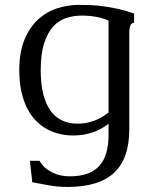

<svg xmlns="http://www.w3.org/2000/svg" viewBox="-20 -549 632 778"><path d="M311.5 -485.8Q278.3 -485.8 248.3 -476.1Q218.3 -466.3 195.3 -441.2Q172.4 -416 158.7 -373Q145 -330.1 145 -264.2Q145 -207 155.8 -166Q166.5 -125 185.8 -98.9Q205.1 -72.8 232.7 -60.3Q260.3 -47.9 293.9 -47.9Q317.9 -47.9 338.1 -52.7Q358.4 -57.6 374 -64.7Q389.6 -71.8 401.1 -79.6Q412.6 -87.4 419.9 -93.3V-464.8Q411.1 -469.7 398.9 -473.6Q386.7 -477.5 372.6 -480.2Q358.4 -482.9 342.8 -484.4Q327.1 -485.8 311.5 -485.8ZM300.8 -529.3Q324.7 -529.3 350.3 -528.1Q376 -526.9 403.8 -522.9Q431.6 -519 461.7 -512.2Q491.7 -505.4 523.4 -494.1V-457.5Q519.5 -456.5 516.1 -454.8Q512.7 -453.1 510 -448.7Q507.3 -444.3 505.6 -436.5Q503.9 -428.7 503.9 -415.5V-25.4Q503.9 93.3 442.4 150.9Q380.9 208.5 254.4 208.5Q212.9 208.5 178 201.9Q143.1 195.3 110.8 189.5L101.1 102.5H140.1Q149.9 119.6 163.8 131.3Q177.7 143.1 193.8 150.9Q210 158.7 227.5 162.1Q245.1 165.5 262.2 165.5Q304.7 165.5 334.5 154.5Q364.3 143.6 383.3 122.3Q402.3 101.1 411.1 69.3Q419.9 37.6 419.9 -3.4V-47.9Q394 -26.4 357.4 -13.2Q320.8 0 274.9 0Q248.5 0 222.2 -6.1Q195.8 -12.2 171.6 -25.1Q147.5 -38.1 126.7 -58.8Q106 -79.6 90.8 -108.9Q75.7 -138.2 66.9 -176.8Q58.1 -215.3 58.1 -264.2Q58.1 -337.9 79.3 -388.7Q100.6 -439.5 135 -470.7Q169.4 -502 212.9 -515.6Q256.3 -529.3 300.8 -529.3Z"/></svg>

Font: Arian AMU Serif
Style: Regular
Weight: 400
Designer: Ruben Hakobyan (Tarumian)
Foundry: Ruben Hakobyan (Tarumian)
Version: Version 1.002